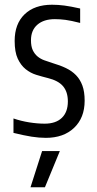

<svg xmlns="http://www.w3.org/2000/svg" viewBox="-20 -572 411 812"><path d="M158 67H233L170 220H109ZM174 11Q145 11 113.5 6Q82 1 37 -10V-71Q69 -60 103.5 -54.5Q138 -49 169 -49Q216 -49 241.5 -73.5Q267 -98 267 -143Q267 -183 247 -207Q227 -231 182 -242Q158 -248 133.5 -255.5Q109 -263 88.5 -279.5Q68 -296 55 -324Q42 -352 42 -399Q42 -471 84 -511.5Q126 -552 200 -552Q226 -552 252.5 -548.5Q279 -545 319 -536V-475Q280 -485 257 -488Q234 -491 212 -491Q165 -491 138 -467.5Q111 -444 111 -402Q111 -376 118.5 -360Q126 -344 138.5 -333.5Q151 -323 167.5 -317Q184 -311 203 -305Q234 -296 259 -284Q284 -272 301.5 -254Q319 -236 328.5 -210Q338 -184 338 -146Q338 -74 293.5 -31.5Q249 11 174 11Z"/></svg>

Font: Encode Sans Compressed
Style: Regular
Weight: 400
Designer: Pablo Impallari, Andres Torresi
Foundry: Pablo Impallari, Andres Torresi
Version: Version 1.000; ttfautohint (v1.00) -l 8 -r 50 -G 200 -x 14 -